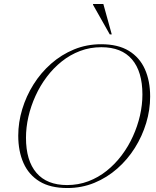

<svg xmlns="http://www.w3.org/2000/svg" viewBox="-20 -938 784 968"><path d="M111 -243.5Q111 -128 163.8 -66.5Q216.5 -5 318 -5Q375 -5 425.2 -24Q475.5 -43 517.8 -76.8Q560 -110.5 593.5 -155Q627 -199.5 650.2 -250.8Q673.5 -302 685.8 -355.8Q698 -409.5 698 -461.5Q698 -577 645.5 -638.5Q593 -700 491 -700Q434 -700 383.8 -681Q333.5 -662 291.2 -628.2Q249 -594.5 215.5 -550Q182 -505.5 158.8 -454.2Q135.5 -403 123.2 -349.2Q111 -295.5 111 -243.5ZM737 -451Q737 -384 717 -317.8Q697 -251.5 660 -192.5Q623 -133.5 571.2 -88Q519.5 -42.5 455.8 -16.2Q392 10 319.5 10Q234 10 179.5 -23.2Q125 -56.5 98.5 -116Q72 -175.5 72 -254Q72 -321 92 -387.2Q112 -453.5 149 -512.5Q186 -571.5 237.8 -617Q289.5 -662.5 353.2 -688.8Q417 -715 490 -715Q575 -715 629.5 -681.8Q684 -648.5 710.5 -589.2Q737 -530 737 -451ZM543.5 -764.5H533.5L449 -914V-918H501Z"/></svg>

Font: Newsreader 60pt ExtraLight
Style: Italic
Weight: 250
Italic angle: -17°
Designer: Hugues Gentile
Foundry: Production Type
Version: Version 1.003